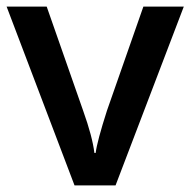

<svg xmlns="http://www.w3.org/2000/svg" viewBox="-20 -560 575 580"><path d="M205.1 0 0 -540H121.1L231 -226.1Q259.3 -147 265.1 -98.1H269Q273.4 -133.3 303.2 -226.1L413.1 -540H535.2L329.1 0Z"/></svg>

Font: f2_25842          
Style: Regular
Weight: 600
Foundry: Ascender Corporation
Version: Version 1.10